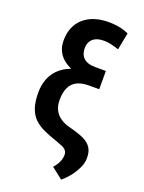

<svg xmlns="http://www.w3.org/2000/svg" viewBox="-168 -798 798 1067"><g transform="rotate(20 231.0 -264.5)"><path d="M403.3 -697.3 383.8 -596.2Q363.8 -602.5 349.6 -606.4Q335.4 -610.4 322.5 -612.3Q309.6 -614.3 294.4 -614.3Q264.2 -614.3 245.1 -604.7Q226.1 -595.2 216.8 -578.4Q207.5 -561.5 207.5 -540Q207.5 -522.9 212.4 -508.1Q217.3 -493.2 228.3 -482.4Q239.3 -471.7 256.8 -465.8Q274.4 -460 298.3 -460H361.3V-384.3H296.9Q249 -384.3 209.7 -394.5Q170.4 -404.8 141.8 -424.6Q113.3 -444.3 97.9 -472.9Q82.5 -501.5 82.5 -538.1Q82.5 -581.5 96.4 -615.2Q110.4 -648.9 136.7 -672.4Q163.1 -695.8 200 -708.3Q236.8 -720.7 282.2 -720.7Q309.1 -720.7 329.6 -718Q350.1 -715.3 368.2 -710.2Q386.2 -705.1 403.3 -697.3ZM299.3 -425.3H361.3V-352.1H301.3Q258.3 -352.1 230.2 -337.9Q202.1 -323.7 188.5 -294.7Q174.8 -265.6 174.8 -222.2Q174.8 -186.5 187.3 -162.6Q199.7 -138.7 220 -124Q240.2 -109.4 263.2 -101.6L306.2 -89.8Q343.3 -79.6 370.8 -65.9Q398.4 -52.2 413.6 -29.1Q428.7 -5.9 428.2 32.2Q428.7 59.6 414.1 90.3Q399.4 121.1 377.9 147.9Q356.4 174.8 334 192.4L268.1 140.6Q282.2 124.5 290.3 110.1Q298.3 95.7 301.8 82.3Q305.2 68.8 305.2 56.2Q305.2 45.4 300.5 36.9Q295.9 28.3 285.4 21.2Q274.9 14.2 257.8 8.8L233.9 -0.5Q189.9 -15.1 155.5 -31Q121.1 -46.9 97.7 -69.8Q74.2 -92.8 61.8 -128.4Q49.3 -164.1 49.3 -218.8Q49.3 -269 66.4 -307.6Q83.5 -346.2 116 -372.3Q148.4 -398.4 194.8 -411.9Q241.2 -425.3 299.3 -425.3Z"/></g></svg>

Font: Roboto Condensed SemiBold
Style: Regular
Weight: 600
Designer: Christian Robertson
Foundry: Google
Version: Version 3.008; 2023